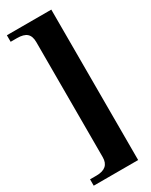

<svg xmlns="http://www.w3.org/2000/svg" viewBox="-235 -851 802 1018"><g transform="rotate(-30 165.5 -342.5)"><path d="M11 -763V-803H283V118H11V79H50Q128 79 128 11V-694Q128 -730 109.5 -746.5Q91 -763 50 -763Z"/></g></svg>

Font: Cafe24 Danjunghae
Style: Regular
Weight: 400
Designer: Cafe24 thkim, hmlim, mnelim, nhlee, sslee, sskim, smlim, yjkim, sdjeong, hskwak & 4IRTF
Foundry: Cafe24
Version: Version 1.000